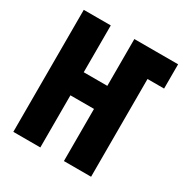

<svg xmlns="http://www.w3.org/2000/svg" viewBox="-166 -843 931 973"><g transform="rotate(30 300.0 -357.0)"><path d="M46 0V-714H204V-440H342V-714H598V-572H501V0H342V-305H204V0Z"/></g></svg>

Font: Noto Sans Mono ExtraBold
Style: Regular
Weight: 800
Designer: Monotype Design Team
Foundry: Monotype Imaging Inc.
Version: Version 2.014